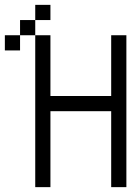

<svg xmlns="http://www.w3.org/2000/svg" viewBox="-20 -770 540 790"><path d="M187.5 -687.5H125V-750H187.5ZM0 -625H62.5V-562.5H0ZM62.5 -687.5H125V-625H62.5ZM125 -625H187.5V-375H437.5V-625H500V0H437.5V-312.5H187.5V0H125Z"/></svg>

Font: 寒蝉点阵体 16px
Style: Regular
Weight: 400
Designer: Designed by Warren2060
Foundry: ChillType
Version: Version 1.000